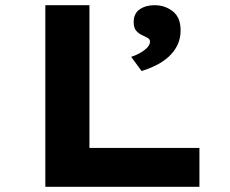

<svg xmlns="http://www.w3.org/2000/svg" viewBox="-20 -720 888 740"><path d="M154.7 0V-700H324.7V-149.9H748.6V0ZM525.7 -446.3 485.6 -500.9Q499.6 -505.1 516.2 -513.9Q532.8 -522.7 545.4 -534.5Q558 -546.4 558 -558.7Q558 -568.3 551.4 -572.4Q544.7 -576.6 533.4 -581.8Q515.5 -589.4 505.4 -601Q495.2 -612.6 495.2 -634.9Q495.2 -668.1 518.5 -684.1Q541.8 -700 575.7 -700Q615.8 -700 646 -676.4Q676.1 -652.8 676.1 -602.9Q676.1 -572 664 -546.6Q651.8 -521.1 630.4 -501.6Q609 -482.1 581.9 -468.6Q554.9 -455.2 525.7 -446.3Z"/></svg>

Font: Lexend Tera
Style: Regular
Weight: 400
Designer: Bonnie Shaver-Troup, Thomas Jockin
Foundry: Lexend
Version: Version 1.007